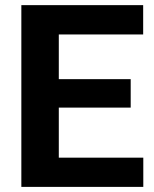

<svg xmlns="http://www.w3.org/2000/svg" viewBox="-20 -731 602 751"><path d="M540.5 -114.3V0H63.5V-710.9H540V-596.2H210V-421.4H491.2V-310.1H210V-114.3Z"/></svg>

Font: Vazirmatn RD
Style: Bold
Weight: 700
Designer: Saber Rastikerdar
Foundry: Saber Rastikerdar
Version: Version 32.102